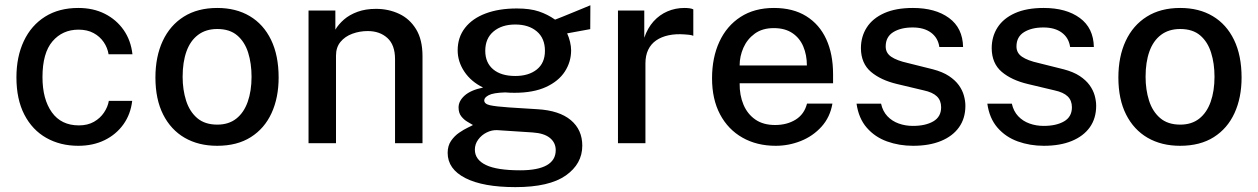

<svg xmlns="http://www.w3.org/2000/svg" viewBox="-20 -558 4901 748"><path d="M285 10Q215 10 160.5 -20.8Q106 -51.5 75 -111.2Q44 -171 44 -256.5Q44 -337 72.8 -398Q101.5 -459 155.5 -493Q209.5 -527 285 -527Q343.5 -527 388.5 -504.2Q433.5 -481.5 461.8 -441Q490 -400.5 496 -346.5H403Q399 -372 384 -394Q369 -416 344.5 -429.2Q320 -442.5 286 -442.5Q223.5 -442.5 184.5 -397Q145.5 -351.5 145.5 -257.5Q145.5 -171.5 182 -120.5Q218.5 -69.5 287.5 -69.5Q321.5 -69.5 346 -83.5Q370.5 -97.5 385.2 -119.5Q400 -141.5 404 -165H495Q489 -113 460.8 -73.5Q432.5 -34 387.5 -12Q342.5 10 285 10Z M826 10Q753.5 10 699.5 -21.2Q645.5 -52.5 615.5 -112Q585.5 -171.5 585.5 -256Q585.5 -337.5 614 -398.5Q642.5 -459.5 696.2 -493.2Q750 -527 826.5 -527Q899.5 -527 953 -495.2Q1006.5 -463.5 1036 -402.8Q1065.5 -342 1065.5 -256Q1065.5 -177.5 1038 -117.5Q1010.5 -57.5 957.2 -23.8Q904 10 826 10ZM826.5 -72.5Q871 -72.5 900.5 -95.8Q930 -119 945 -161.2Q960 -203.5 960 -259Q960 -310.5 946.8 -352.8Q933.5 -395 904.2 -420Q875 -445 826.5 -445Q782 -445 751.8 -422.2Q721.5 -399.5 706.5 -357.8Q691.5 -316 691.5 -259Q691.5 -208.5 705 -166Q718.5 -123.5 748.2 -98Q778 -72.5 826.5 -72.5Z M1182 0V-517H1286.5V-442.5Q1299 -463.5 1320.2 -482Q1341.5 -500.5 1372.8 -512Q1404 -523.5 1445 -523.5Q1493.5 -523.5 1534.8 -504.2Q1576 -485 1601 -444.2Q1626 -403.5 1626 -339V0H1519V-327.5Q1519 -383 1489.2 -410Q1459.5 -437 1412.5 -437Q1381 -437 1352.5 -426.5Q1324 -416 1306.5 -394.8Q1289 -373.5 1289 -341.5V0Z M1988 171Q1862 171 1793 135.8Q1724 100.5 1724 37.5Q1724 10 1737.2 -9.2Q1750.5 -28.5 1768.8 -41Q1787 -53.5 1802.5 -60.8Q1818 -68 1822.5 -71Q1814 -76 1800.8 -83.8Q1787.5 -91.5 1777 -104.8Q1766.5 -118 1766.5 -139.5Q1766.5 -164.5 1790.2 -185.8Q1814 -207 1862 -217Q1815 -240 1789 -279Q1763 -318 1763 -362Q1763 -412.5 1791.5 -449.2Q1820 -486 1871.8 -505.5Q1923.5 -525 1993.5 -525Q2045 -525 2079.2 -513.5Q2113.5 -502 2142.5 -481.5Q2152 -485 2169.8 -492.2Q2187.5 -499.5 2208.5 -508Q2229.5 -516.5 2248.8 -524.5Q2268 -532.5 2280 -537.5L2279.5 -444.5L2189.5 -428Q2196.5 -413 2200.8 -395Q2205 -377 2205 -362Q2205 -317 2180.5 -279.2Q2156 -241.5 2107 -219Q2058 -196.5 1984.5 -196.5Q1977.5 -196.5 1966.5 -196.8Q1955.5 -197 1948 -198Q1901.5 -196.5 1884 -187.2Q1866.5 -178 1866.5 -167Q1866.5 -153 1889 -148Q1911.5 -143 1963 -139.5Q1981.5 -138 2010.2 -136.5Q2039 -135 2074 -132.5Q2159 -127.5 2203.8 -90Q2248.5 -52.5 2248.5 9.5Q2248.5 80.5 2184 125.8Q2119.5 171 1988 171ZM2006.5 105.5Q2075 105.5 2110 85.8Q2145 66 2145 27Q2145 -2 2122.5 -20.5Q2100 -39 2055 -42L1917 -51Q1896.5 -52 1876.2 -42Q1856 -32 1843 -14.2Q1830 3.5 1830 25Q1830 64 1873 84.8Q1916 105.5 2006.5 105.5ZM1987.5 -262Q2039.5 -262 2071.2 -287.2Q2103 -312.5 2103 -360Q2103 -409 2071.2 -435.8Q2039.5 -462.5 1987.5 -462.5Q1935 -462.5 1902.8 -435.5Q1870.5 -408.5 1870.5 -360Q1870.5 -314 1901.2 -288Q1932 -262 1987.5 -262Z M2387.5 0V-517H2490V-411Q2503 -449 2526.2 -474.8Q2549.5 -500.5 2580.5 -513.8Q2611.5 -527 2646 -527Q2656.5 -527 2666 -525.8Q2675.5 -524.5 2681 -521.5V-418.5Q2674.5 -421.5 2664.2 -422.5Q2654 -423.5 2646.5 -424Q2612.5 -426.5 2584.5 -420.5Q2556.5 -414.5 2536.2 -400.5Q2516 -386.5 2505.2 -364Q2494.5 -341.5 2494.5 -311V0Z M3002 10Q2928.5 10 2872.5 -21.8Q2816.5 -53.5 2785.2 -112.5Q2754 -171.5 2754 -253Q2754 -333.5 2782.5 -395.2Q2811 -457 2865 -492Q2919 -527 2995 -527Q3069.5 -527 3121 -495Q3172.5 -463 3199 -405.2Q3225.5 -347.5 3225.5 -269V-233.5H2861.5Q2861 -187 2876.5 -150.2Q2892 -113.5 2922.8 -92.2Q2953.5 -71 2999.5 -71Q3046 -71 3079.8 -92Q3113.5 -113 3124 -154.5H3223Q3214 -101.5 3180.5 -64.5Q3147 -27.5 3100 -8.8Q3053 10 3002 10ZM2861.5 -303H3123.5Q3123.5 -343.5 3109.5 -376.8Q3095.5 -410 3066.8 -429.2Q3038 -448.5 2994.5 -448.5Q2950 -448.5 2920.5 -427Q2891 -405.5 2876.2 -372Q2861.5 -338.5 2861.5 -303Z M3537 10Q3483 10 3435.8 -7Q3388.5 -24 3356.8 -60.5Q3325 -97 3317 -154H3412.5Q3419 -124.5 3437.2 -105.2Q3455.5 -86 3481.2 -76.8Q3507 -67.5 3536.5 -67.5Q3585.5 -67.5 3616 -85.2Q3646.5 -103 3646.5 -140Q3646.5 -166.5 3630 -182.5Q3613.5 -198.5 3578.5 -206L3475.5 -230.5Q3411.5 -245.5 3373 -278.2Q3334.5 -311 3334 -370Q3334 -415.5 3356.8 -451Q3379.5 -486.5 3424.8 -506.8Q3470 -527 3536.5 -527Q3624 -527 3677.2 -488Q3730.5 -449 3732 -375H3639.5Q3634.5 -410.5 3607.2 -430.8Q3580 -451 3535.5 -451Q3489.5 -451 3460 -432.8Q3430.5 -414.5 3430.5 -377Q3430.5 -351.5 3452.2 -336.8Q3474 -322 3516.5 -312.5L3614.5 -288Q3652.5 -278 3677 -261.8Q3701.5 -245.5 3715.5 -226Q3729.5 -206.5 3735.2 -185.5Q3741 -164.5 3741 -146Q3741 -97 3716.2 -62.2Q3691.5 -27.5 3646 -8.8Q3600.5 10 3537 10Z M4046.5 10Q3992.5 10 3945.2 -7Q3898 -24 3866.2 -60.5Q3834.5 -97 3826.5 -154H3922Q3928.5 -124.5 3946.8 -105.2Q3965 -86 3990.8 -76.8Q4016.5 -67.5 4046 -67.5Q4095 -67.5 4125.5 -85.2Q4156 -103 4156 -140Q4156 -166.5 4139.5 -182.5Q4123 -198.5 4088 -206L3985 -230.5Q3921 -245.5 3882.5 -278.2Q3844 -311 3843.5 -370Q3843.5 -415.5 3866.2 -451Q3889 -486.5 3934.2 -506.8Q3979.5 -527 4046 -527Q4133.5 -527 4186.8 -488Q4240 -449 4241.5 -375H4149Q4144 -410.5 4116.8 -430.8Q4089.5 -451 4045 -451Q3999 -451 3969.5 -432.8Q3940 -414.5 3940 -377Q3940 -351.5 3961.8 -336.8Q3983.5 -322 4026 -312.5L4124 -288Q4162 -278 4186.5 -261.8Q4211 -245.5 4225 -226Q4239 -206.5 4244.8 -185.5Q4250.5 -164.5 4250.5 -146Q4250.5 -97 4225.8 -62.2Q4201 -27.5 4155.5 -8.8Q4110 10 4046.5 10Z M4577.5 10Q4505 10 4451 -21.2Q4397 -52.5 4367 -112Q4337 -171.5 4337 -256Q4337 -337.5 4365.5 -398.5Q4394 -459.5 4447.8 -493.2Q4501.5 -527 4578 -527Q4651 -527 4704.5 -495.2Q4758 -463.5 4787.5 -402.8Q4817 -342 4817 -256Q4817 -177.5 4789.5 -117.5Q4762 -57.5 4708.8 -23.8Q4655.5 10 4577.5 10ZM4578 -72.5Q4622.5 -72.5 4652 -95.8Q4681.5 -119 4696.5 -161.2Q4711.5 -203.5 4711.5 -259Q4711.5 -310.5 4698.2 -352.8Q4685 -395 4655.8 -420Q4626.5 -445 4578 -445Q4533.5 -445 4503.2 -422.2Q4473 -399.5 4458 -357.8Q4443 -316 4443 -259Q4443 -208.5 4456.5 -166Q4470 -123.5 4499.8 -98Q4529.5 -72.5 4578 -72.5Z"/></svg>

Font: Public Sans Thin Medium
Style: Regular
Weight: 500
Version: Version 2.001